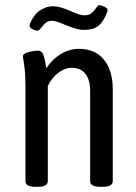

<svg xmlns="http://www.w3.org/2000/svg" viewBox="-20 -717 522 739"><path d="M78 -20V-373Q78 -438 73 -467Q68 -496 68 -499Q68 -511 89.5 -516.5Q111 -522 126 -522Q140 -522 145.5 -509Q151 -496 154 -479Q157 -462 158 -454Q181 -489 214 -509Q247 -529 284 -529Q346 -529 380 -487.5Q414 -446 414 -373V-20Q414 2 376 2H366Q327 2 327 -20V-365Q327 -409 309 -432.5Q291 -456 256 -456Q229 -456 204 -436.5Q179 -417 164 -386V-20Q164 2 126 2H115Q78 2 78 -20ZM94 -617Q94 -623 97 -630Q112 -663 135.5 -678Q159 -693 185 -693Q211 -693 255 -673Q289 -658 304 -658Q321 -658 331 -665.5Q341 -673 349 -685Q357 -697 361 -697Q370 -697 382 -691Q394 -685 394 -679Q394 -671 383 -649Q370 -624 352.5 -613Q335 -602 303 -602Q287 -602 271 -607Q255 -612 229 -622Q195 -637 181 -637Q167 -637 158 -630.5Q149 -624 139.5 -611.5Q130 -599 125 -599Q117 -599 105.5 -604.5Q94 -610 94 -617Z"/></svg>

Font: Asap Condensed
Style: Regular
Weight: 400
Designer: Pablo Cosgaya
Foundry: Omnibus-Type
Version: Version 1.010; ttfautohint (v1.8)